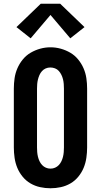

<svg xmlns="http://www.w3.org/2000/svg" viewBox="-20 -999 540 1027"><path d="M250 8Q222 8 194.5 2Q167 -4 143 -18Q119 -32 101 -54Q83 -76 72.5 -101.5Q62 -127 58 -155Q54 -183 54 -210V-525Q54 -553 58 -580.5Q62 -608 73 -633.5Q84 -659 102 -681Q120 -703 144 -717Q168 -731 195 -738.5Q222 -746 250 -746Q278 -746 305 -738.5Q332 -731 356 -717Q380 -703 398 -681Q416 -659 427 -633.5Q438 -608 442 -580.5Q446 -553 446 -525V-210Q446 -183 442 -155Q438 -127 427.5 -101.5Q417 -76 399 -54Q381 -32 357 -18Q333 -4 305.5 2Q278 8 250 8ZM250 -97Q263 -97 274.5 -102Q286 -107 294.5 -116Q303 -125 308.5 -136.5Q314 -148 317 -160.5Q320 -173 321 -185.5Q322 -198 322 -210V-525Q322 -537 321 -550Q320 -563 317 -575Q314 -587 308.5 -598.5Q303 -610 294.5 -619.5Q286 -629 274 -633.5Q262 -638 249 -638Q236 -638 224.5 -633Q213 -628 204.5 -618.5Q196 -609 191 -597.5Q186 -586 183 -574Q180 -562 179 -549.5Q178 -537 178 -525V-210Q178 -198 179 -185.5Q180 -173 183 -160.5Q186 -148 191.5 -136.5Q197 -125 205.5 -116Q214 -107 225.5 -102Q237 -97 250 -97ZM144 -794 68 -854 198 -979H302L432 -854L356 -794L250 -919Z"/></svg>

Font: Iosevka Slab Extrabold
Style: Regular
Weight: 800
Monospace: yes
Designer: Belleve Invis
Foundry: Belleve Invis
Version: Version 11.1.1; ttfautohint (v1.8.3)